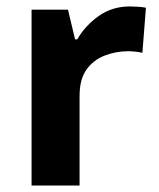

<svg xmlns="http://www.w3.org/2000/svg" viewBox="-20 -576 494 596"><path d="M383 -556Q394 -556 409 -555Q424 -554 433 -552L422 -412Q415 -414 401.5 -415.5Q388 -417 378 -417Q340 -417 305 -403.5Q270 -390 248.5 -360Q227 -330 227 -278V0H78V-546H191L213 -454H220Q244 -496 286 -526Q328 -556 383 -556Z"/></svg>

Font: Noto Sans Bengali UI
Style: Bold
Weight: 700
Designer: Jelle Bosma - Monotype Design Team
Foundry: Monotype Imaging Inc.
Version: Version 2.003; ttfautohint (v1.8.4.7-5d5b)